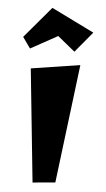

<svg xmlns="http://www.w3.org/2000/svg" viewBox="-54 -787 463 837"><g transform="rotate(5 177.0 -368.0)"><path d="M121 15 70 -480 284 -513 220 6ZM59 -566 25 -614 141 -751 328 -659 253 -569 177 -631Z"/></g></svg>

Font: Joti One
Style: Regular
Weight: 400
Designer: Eduardo Rodriguez Tunni
Foundry: Eduardo Rodriguez Tunni
Version: Version 1.002; ttfautohint (v1.8.4.7-5d5b);gftools[0.9.24]